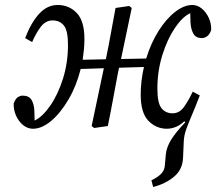

<svg xmlns="http://www.w3.org/2000/svg" viewBox="-20 -506 868 771"><path d="M648 11Q605 10 575 -22Q545 -54 545 -126Q545 -155 548.5 -183Q552 -211 558 -237L458 -234L453 -210Q443 -158 433.5 -105.5Q424 -53 413 0L358 8L348 0L397 -232L304 -229Q287 -161 255 -106.5Q223 -52 185.5 -20.5Q148 11 112 11Q91 11 73 -3.5Q55 -18 44.5 -41.5Q34 -65 35 -91Q43 -111 52.5 -116.5Q62 -122 71 -122Q96 -122 106.5 -105Q117 -88 118 -60L119 -22Q151 -37 182 -82Q213 -127 233 -190.5Q253 -254 253 -326Q253 -383 236.5 -403.5Q220 -424 191 -424Q163 -424 143.5 -398Q124 -372 109 -337L81 -353Q105 -416 138 -451.5Q171 -487 214 -486Q259 -485 289 -453Q319 -421 319 -349Q319 -328 317 -307Q315 -286 312 -266L405 -268Q416 -320 425 -371Q434 -422 444 -474L499 -482L509 -474L466 -269L567 -271Q586 -333 616.5 -381.5Q647 -430 683 -458Q719 -486 752 -486Q773 -486 790.5 -471.5Q808 -457 818.5 -434Q829 -411 828 -385Q821 -366 810.5 -359.5Q800 -353 791 -353Q767 -353 757 -370Q747 -387 745 -415L744 -453Q713 -439 682.5 -394Q652 -349 632 -285Q612 -221 612 -150Q612 -92 628.5 -71.5Q645 -51 673 -51Q701 -51 719.5 -77.5Q738 -104 754 -138L782 -123Q782 -123 782 -122.5Q782 -122 782 -122Q764 -75 750 -42.5Q736 -10 727.5 14Q719 38 718 61L715 128Q713 175 679 203.5Q645 232 595 245L588 218Q612 207 626.5 192.5Q641 178 642 158L646 113Q649 85 667 55.5Q685 26 724 -15L720 -19Q689 11 648 11Z"/></svg>

Font: Source Serif Pro
Style: Italic
Weight: 400
Italic angle: -12°
Designer: Frank Grießhammer
Foundry: Adobe Systems Incorporated
Version: Version 3.001;hotconv 1.0.111;makeotfexe 2.5.65597